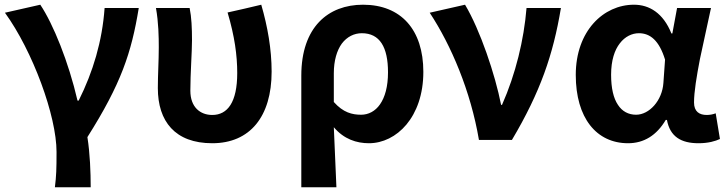

<svg xmlns="http://www.w3.org/2000/svg" viewBox="-20 -594 3083 815"><path d="M76 -557 1 -540C119 -377 220 -102 220 51C220 124 219 153 213 201H289H365C365 138 362 57 351 -12C494 -238 538 -370 569 -560H424C414 -419 375 -289 314 -167H309C271 -331 206 -492 151 -574Z M1017 -557 946 -541C976 -440 987 -359 987 -284C987 -160 946 -106 881 -106C830 -106 788 -139 788 -209C788 -282 795 -373 795 -423C795 -475 793 -521 785 -560H713H642C653 -499 654 -437 654 -393C654 -335 650 -278 650 -220C650 -79 723 14 881 14C1041 14 1133 -99 1133 -290C1133 -385 1116 -481 1089 -574Z M1259 -36V201H1333H1408C1404 114 1401 36 1397 -54C1440 -3 1494 14 1546 14C1663 14 1777 -97 1777 -289C1777 -468 1682 -574 1521 -574C1373 -574 1259 -479 1259 -273ZM1431 -409C1453 -438 1483 -453 1516 -453C1592 -453 1627 -394 1627 -287C1627 -226 1614 -181 1593 -151C1573 -122 1544 -107 1513 -107C1475 -107 1437 -116 1397 -161V-283C1397 -337 1410 -380 1431 -409Z M1879 -557 1804 -540C1895 -402 1978 -207 2013 0H2153C2274 -204 2328 -362 2361 -560H2288H2215C2204 -425 2169 -280 2111 -149H2107C2082 -277 2018 -467 1954 -574Z M2951 -343C2966 -415 2984 -493 2998 -560H2926H2854L2834 -452H2830C2795 -539 2736 -574 2671 -574C2542 -574 2424 -463 2424 -276C2424 -93 2512 14 2646 14C2713 14 2767 -19 2806 -85H2811C2824 -14 2871 14 2945 14C2987 14 3017 5 3036 -4L3018 -113C3005 -108 2992 -106 2980 -106C2949 -106 2926 -120 2926 -159C2926 -204 2937 -270 2951 -343ZM2603 -149C2584 -177 2574 -220 2574 -277C2574 -338 2589 -382 2611 -410C2633 -439 2663 -453 2692 -453C2740 -453 2778 -422 2803 -341L2796 -242C2791 -167 2736 -107 2680 -107C2648 -107 2621 -121 2603 -149Z"/></svg>

Font: GenSekiGothic2 TW B
Style: Regular
Weight: 700
Version: Version 2.100;PS 2.1;hotconv 16.6.51;makeotf.lib2.5.65220 DE